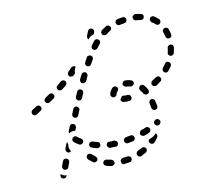

<svg xmlns="http://www.w3.org/2000/svg" viewBox="-87 -659 830 771"><g transform="rotate(-15 327.5 -273.0)"><path d="M331 -9Q327 -5 328 0Q328 3 329 5Q330 7 331 9Q333 11 335 12Q338 13 340 12Q351 12 362 11Q364 11 367 10Q369 8 370 6Q372 4 372 2Q373 0 373 -3Q372 -8 368 -11Q364 -14 359 -14Q350 -13 340 -13Q335 -12 331 -9ZM266 -23Q261 -21 259 -16Q258 -14 258 -11Q258 -9 259 -7Q260 -4 262 -3Q264 -1 266 0Q276 4 287 7Q292 8 296 5Q301 3 302 -2Q303 -5 302 -7Q302 -10 301 -12Q299 -14 297 -15Q295 -17 293 -18Q284 -20 275 -23Q270 -25 266 -23ZM79 -7Q79 -5 79 -3Q80 0 82 2Q84 4 86 5Q90 7 95 5Q100 3 102 -1L104 -4Q97 -4 92 -7Q86 -10 81 -15L80 -12Q79 -10 79 -7ZM398 -18Q396 -13 398 -9Q399 -6 400 -4Q402 -3 404 -2Q407 0 409 0Q411 0 414 -1Q424 -5 434 -10Q436 -11 438 -13Q439 -15 440 -17Q441 -19 441 -22Q441 -24 440 -26Q437 -31 432 -33Q427 -34 423 -32Q414 -28 405 -25Q400 -23 398 -18ZM213 -64Q208 -64 204 -61Q200 -57 200 -52Q200 -47 203 -43Q211 -35 219 -28Q221 -26 224 -25Q226 -25 228 -25Q231 -25 233 -26Q235 -27 237 -29Q240 -33 240 -38Q239 -44 235 -47Q228 -53 222 -60Q218 -64 213 -64ZM128 -57Q128 -59 127 -61Q127 -64 125 -66Q123 -67 121 -68Q119 -70 116 -70Q114 -70 111 -69Q109 -68 107 -67Q105 -65 104 -63L95 -44Q94 -42 94 -39Q94 -37 95 -35Q96 -32 97 -30Q99 -29 101 -28Q104 -26 106 -26Q108 -26 111 -27Q113 -28 115 -29Q117 -31 118 -33L127 -52Q128 -54 128 -57ZM495 -70Q496 -68 496 -65Q496 -63 496 -61Q495 -58 493 -56Q487 -48 478 -40Q475 -37 469 -37Q464 -37 461 -41Q459 -43 458 -45Q457 -47 457 -50Q457 -52 458 -54Q459 -56 461 -58Q467 -60 474 -62Q480 -64 485 -68Q489 -71 491 -74Q491 -74 491 -74Q492 -74 492 -74Q494 -72 495 -70ZM323 -64Q328 -63 332 -67Q335 -70 336 -76Q336 -78 335 -80Q334 -83 332 -85Q331 -86 328 -87Q326 -89 324 -89Q317 -89 311 -89Q308 -90 304 -90Q299 -91 295 -88Q291 -84 290 -79Q290 -74 293 -70Q296 -66 301 -65Q305 -65 309 -65Q316 -64 323 -64ZM404 -72Q407 -76 406 -81Q406 -84 405 -86Q403 -88 401 -90Q399 -91 397 -92Q395 -92 392 -92Q382 -91 372 -90Q370 -90 368 -88Q366 -87 364 -85Q362 -83 362 -81Q361 -79 361 -76Q362 -71 366 -68Q369 -64 375 -65Q385 -66 396 -67Q401 -68 404 -72ZM259 -78Q264 -80 265 -85Q266 -88 266 -90Q266 -92 265 -95Q264 -97 262 -99Q260 -100 258 -101Q248 -104 239 -108Q237 -109 235 -109Q232 -109 230 -108Q228 -107 226 -106Q224 -104 223 -102Q221 -97 223 -92Q225 -87 230 -85Q239 -81 250 -77Q254 -76 259 -78ZM474 -89Q476 -94 475 -99Q474 -101 473 -103Q471 -105 469 -106Q467 -107 464 -108Q462 -108 459 -107Q450 -104 440 -102Q435 -100 433 -96Q430 -91 431 -86Q433 -81 437 -79Q442 -76 447 -77Q457 -80 467 -83Q472 -85 474 -89ZM143 -98Q144 -96 145 -93Q144 -92 144 -92Q143 -91 142 -91Q139 -90 137 -90Q134 -90 132 -91Q127 -94 126 -99Q124 -103 126 -108L135 -127Q136 -128 137 -129Q138 -131 140 -132Q140 -127 142 -122Q140 -117 140 -111Q140 -105 143 -98ZM523 -113Q524 -118 521 -122Q520 -124 518 -126Q516 -127 513 -128Q511 -129 508 -128Q506 -128 504 -126H503Q501 -124 499 -122Q498 -120 497 -118Q497 -116 497 -113Q497 -111 499 -109Q501 -104 506 -103Q511 -102 516 -104L517 -105Q521 -108 523 -113ZM188 -109Q190 -108 193 -109Q195 -109 197 -110Q199 -112 201 -114Q204 -118 203 -123Q202 -128 198 -131Q189 -137 183 -143Q180 -147 174 -147Q169 -146 166 -143Q162 -139 162 -134Q162 -129 166 -125Q173 -118 183 -111Q185 -109 188 -109ZM157 -172 166 -190Q168 -195 173 -197Q178 -198 183 -196Q188 -194 189 -189Q191 -184 189 -179L183 -168Q179 -169 174 -169Q167 -169 160 -166Q158 -165 156 -164Q156 -166 156 -168Q156 -170 157 -172ZM503 -173Q505 -170 506 -169Q508 -167 511 -166Q513 -166 516 -166Q521 -166 524 -170Q527 -174 527 -179Q526 -190 524 -201Q524 -203 523 -205Q521 -207 519 -209Q517 -210 515 -211Q513 -211 510 -211Q505 -210 502 -206Q499 -202 500 -197Q501 -187 502 -177Q502 -175 503 -173ZM221 -252Q219 -257 215 -260Q210 -262 205 -260Q200 -259 198 -254L189 -236Q186 -231 188 -226Q190 -221 194 -219Q199 -217 204 -218Q209 -220 211 -225L220 -243Q223 -247 221 -252ZM403 -254Q401 -254 400 -254Q398 -251 397 -249Q394 -245 391 -243Q390 -238 393 -234Q396 -230 401 -229Q412 -227 423 -227Q426 -227 428 -228Q430 -229 432 -230Q434 -232 435 -234Q436 -237 436 -239Q436 -244 433 -248Q429 -252 424 -252Q414 -252 405 -254Q404 -254 403 -254ZM494 -235Q498 -233 503 -236Q505 -237 507 -238Q509 -240 509 -243Q510 -245 510 -248Q510 -250 509 -252Q504 -263 497 -272Q494 -276 489 -277Q484 -277 480 -274Q476 -271 475 -266Q474 -261 477 -257Q482 -250 486 -241Q489 -237 494 -235ZM388 -277Q392 -281 393 -286Q393 -291 389 -295Q386 -299 381 -299Q376 -299 372 -296Q363 -288 359 -279Q357 -276 357 -273Q355 -268 358 -264Q360 -259 365 -258Q368 -257 370 -257Q373 -258 375 -259Q377 -260 379 -262Q380 -264 381 -266Q381 -267 381 -268Q384 -273 388 -277ZM530 -279Q529 -277 528 -274Q527 -272 527 -269Q528 -267 529 -265Q531 -260 536 -259Q541 -257 546 -259Q555 -264 564 -270Q566 -271 568 -273Q569 -275 570 -278Q571 -280 570 -282Q570 -285 568 -287Q566 -291 561 -293Q556 -294 551 -291Q543 -286 534 -282Q532 -280 530 -279ZM58 -275 69 -281Q74 -283 75 -288Q77 -293 74 -297Q73 -300 71 -301Q69 -303 67 -304Q65 -304 62 -304Q60 -304 58 -303L46 -297L39 -293Q35 -291 33 -286Q32 -281 34 -276Q35 -274 37 -273Q39 -271 42 -270Q44 -269 46 -270Q49 -270 51 -271ZM254 -315Q252 -320 248 -322Q243 -325 238 -323Q233 -322 231 -317L221 -299Q219 -295 220 -290Q222 -285 226 -282Q228 -281 231 -281Q233 -281 236 -281Q238 -282 240 -284Q242 -285 243 -287L253 -306Q255 -310 254 -315ZM453 -283Q457 -285 459 -290Q461 -295 459 -299Q456 -304 451 -306Q441 -310 429 -311Q424 -312 420 -308Q416 -305 415 -300Q414 -295 418 -291Q421 -287 426 -286Q435 -285 443 -282Q448 -281 453 -283ZM585 -312Q585 -306 589 -303Q590 -301 593 -300Q595 -299 597 -299Q600 -299 602 -300Q604 -301 606 -303Q614 -311 621 -320Q624 -324 623 -329Q622 -334 618 -337Q614 -340 609 -340Q604 -339 601 -335Q595 -327 588 -320Q585 -317 585 -312ZM138 -322Q139 -327 136 -332Q135 -334 133 -336Q131 -337 129 -338Q126 -338 124 -338Q122 -338 119 -336Q111 -332 102 -326Q100 -325 98 -323Q96 -321 96 -319Q95 -317 95 -314Q96 -312 97 -310Q99 -305 104 -304Q109 -302 114 -305Q123 -310 132 -315Q136 -317 138 -322ZM198 -361Q199 -366 196 -371Q193 -375 188 -376Q183 -377 178 -374Q170 -368 162 -362Q157 -360 156 -355Q155 -349 158 -345Q161 -341 166 -340Q171 -339 176 -342Q184 -347 193 -353Q197 -356 198 -361ZM288 -377Q287 -382 283 -384Q278 -387 273 -385Q268 -384 266 -380L255 -362Q253 -357 254 -352Q255 -347 260 -345Q264 -342 269 -344Q274 -345 277 -349L287 -367Q290 -372 288 -377ZM623 -366Q626 -361 631 -359Q635 -358 640 -360Q645 -362 646 -367Q650 -378 652 -388Q653 -391 652 -393Q652 -396 651 -398Q649 -400 647 -401Q645 -403 643 -403Q638 -404 633 -401Q629 -399 628 -394Q626 -384 623 -375Q621 -371 623 -366ZM225 -382Q219 -382 216 -386Q215 -388 214 -390Q213 -393 213 -395Q214 -398 215 -400Q216 -402 218 -404Q225 -410 233 -417Q235 -418 237 -419Q239 -420 242 -420Q244 -420 247 -419Q249 -418 251 -416L245 -405Q242 -399 242 -392Q242 -392 242 -391Q238 -388 234 -384Q230 -381 225 -382ZM327 -435Q326 -440 322 -443Q317 -446 312 -445Q307 -445 304 -440Q299 -432 293 -423Q290 -419 291 -414Q292 -409 296 -406Q300 -403 306 -404Q311 -405 313 -409Q319 -418 325 -426Q328 -430 327 -435ZM635 -431Q639 -428 644 -429Q650 -429 653 -433Q656 -438 655 -443Q654 -454 651 -465Q650 -467 649 -469Q647 -471 645 -472Q643 -473 640 -474Q638 -474 635 -473Q630 -472 628 -467Q625 -463 627 -458Q629 -449 631 -440Q631 -435 635 -431ZM372 -488Q372 -493 368 -497Q364 -501 359 -501Q354 -501 350 -497Q343 -490 336 -481Q333 -477 333 -472Q333 -467 337 -464Q341 -460 346 -461Q351 -461 355 -465Q362 -473 368 -479Q372 -483 372 -488ZM614 -493Q619 -492 623 -496Q627 -499 627 -504Q628 -510 624 -514Q617 -522 608 -529Q604 -532 599 -532Q593 -531 590 -527Q589 -525 588 -523Q587 -520 588 -518Q588 -515 589 -513Q590 -511 592 -509Q600 -504 606 -497Q609 -493 614 -493ZM425 -521Q427 -523 428 -526Q429 -528 429 -530Q429 -533 427 -535Q425 -540 420 -542Q415 -543 411 -541Q401 -536 392 -531Q389 -529 388 -527Q387 -525 386 -523Q385 -520 386 -518Q386 -515 388 -513Q390 -509 395 -508Q400 -507 405 -509Q413 -515 421 -519Q424 -520 425 -521ZM327 -523 336 -541Q339 -546 343 -548Q348 -549 353 -547Q358 -545 359 -540Q361 -535 359 -530L355 -523Q350 -522 345 -520Q339 -517 334 -513Q332 -510 330 -508Q327 -511 326 -515Q326 -519 327 -523ZM561 -530Q566 -533 567 -538Q569 -543 566 -548Q563 -552 558 -553Q548 -556 537 -558Q532 -558 528 -555Q523 -552 523 -547Q522 -542 525 -538Q528 -534 533 -533Q543 -532 552 -529Q557 -528 561 -530ZM494 -538Q497 -542 497 -547Q497 -553 493 -556Q489 -559 484 -559Q473 -558 462 -557Q457 -556 454 -552Q451 -547 452 -542Q453 -537 457 -534Q461 -531 466 -532Q475 -533 486 -534Q491 -534 494 -538Z"/></g></svg>

Font: FRB American Cursive Guidelines Dashed
Style: Italic
Weight: 400
Italic angle: -25°
Version: Version 2.0;Modular Font Editor K font №1